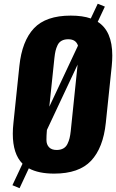

<svg xmlns="http://www.w3.org/2000/svg" viewBox="-20 -903 611 1011"><path d="M239.7 -341.3 390.6 -662.6Q379.9 -696.3 339.4 -696.3Q318.8 -696.3 304.7 -688.5Q290.5 -680.7 283.2 -665.3Q275.9 -649.9 272.5 -635.3Q269 -620.6 266.6 -598.6ZM278.3 -113.3Q298.8 -113.3 313.2 -121.3Q327.6 -129.4 335.2 -145Q342.8 -160.6 346.4 -175.8Q350.1 -190.9 352.5 -212.9L388.7 -563L227.1 -218.8L226.6 -212.9Q224.6 -189.9 224.6 -169.9Q224.6 -168 224.6 -165Q224.6 -142.6 238 -127.9Q251.5 -113.3 278.3 -113.3ZM83 87.9 45.4 72.3 98.6 -41Q47.4 -91.8 47.4 -198.7Q47.4 -225.6 50.8 -255.9L82 -555.2Q95.7 -687 158.7 -753.9Q221.7 -820.8 352.5 -820.8Q415.5 -820.8 458 -805.7L494.6 -883.3L532.2 -868.2L494.6 -788.1Q571.3 -739.7 571.3 -610.4Q571.3 -584.5 568.4 -555.2L537.1 -255.9Q523.4 -124.5 459.7 -56.6Q396 11.2 265.1 11.2Q183.1 11.2 131.8 -16.6Z"/></svg>

Font: Oswald
Style: Bold
Weight: 700
Designer: Vernon Adams
Foundry: Vernon Adams
Version: 3.0; ttfautohint (v0.94.23-7a4d-dirty) -l 8 -r 50 -G 200 -x 